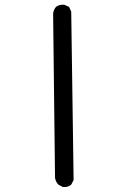

<svg xmlns="http://www.w3.org/2000/svg" viewBox="-20 -791 540 806"><path d="M244 -6 225 -16Q213 -29 211 -45L203 -734Q205 -750 215 -762Q229 -773 250 -771L270 -762L279 -742L289 -35L279 -16Q266 -4 244 -6Z"/></svg>

Font: Kosefont JP
Style: Regular
Weight: 400
Designer: Nozomi Seto 瀬戸のぞみ
Version: Version 3.00;June 19, 2020